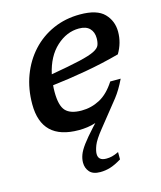

<svg xmlns="http://www.w3.org/2000/svg" viewBox="-113 -607 775 923"><g transform="rotate(-15 274.0 -146.0)"><path d="M431.5 -92 331.5 33Q296 77 286.2 102.5Q276.5 128 276.5 144Q276.5 177.5 316.5 177.5Q331.5 177.5 345 174.2Q358.5 171 378.5 161.5V198Q345.5 218 321.2 225.2Q297 232.5 272 232.5Q235.5 232.5 219 213.5Q202.5 194.5 202.5 167.5Q202.5 148.5 209.8 128.8Q217 109 236.8 82.2Q256.5 55.5 293.5 15L309 -1.5Q288.5 5 267.5 8Q246.5 11 224.5 11Q39.5 11 39.5 -167Q39.5 -243.5 64 -308.8Q88.5 -374 133 -422.5Q177.5 -471 238.5 -498Q299.5 -525 372.5 -525Q457 -525 492.8 -488Q528.5 -451 528.5 -397.5Q528.5 -342 499 -292.5Q414.5 -269.5 326.5 -254Q238.5 -238.5 160 -229.5Q158.5 -213.5 158.5 -196.5Q158.5 -128 182.5 -102.2Q206.5 -76.5 261.5 -76.5Q310 -76.5 352.8 -99.2Q395.5 -122 430 -176H482Q458 -126 431.5 -92ZM350 -461Q289 -461 237.8 -414.2Q186.5 -367.5 167.5 -282Q260 -298 311.8 -310Q363.5 -322 386.8 -333.8Q410 -345.5 415.5 -359.8Q421 -374 421 -394Q421 -424.5 403.2 -442.8Q385.5 -461 350 -461Z"/></g></svg>

Font: Newsreader Caption Medium
Style: Italic
Weight: 500
Italic angle: -17°
Designer: Hugues Gentile
Foundry: Production Type
Version: Version 1.001